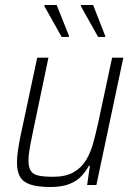

<svg xmlns="http://www.w3.org/2000/svg" viewBox="-20 -741 539 769"><path d="M181 8Q131 8 101.5 -2Q72 -12 60 -33.5Q48 -55 48 -90Q48 -110 51.5 -135.5Q55 -161 61 -191L129 -510H174L109 -199Q102 -166 98 -141Q94 -116 94 -98Q94 -71 103.5 -56.5Q113 -42 135 -37.5Q157 -33 193 -33Q243 -33 274.5 -51Q306 -69 324.5 -99.5Q343 -130 353.5 -168.5Q364 -207 373 -248L429 -510H474L366 0H329L340 -77H336Q324 -55 306 -35.5Q288 -16 258 -4Q228 8 181 8ZM227 -593 158 -716V-721H207L256 -598V-593ZM373 -593 304 -716V-721H353L401 -598L402 -593Z"/></svg>

Font: Saira SemiCondensed ExtraLight
Style: Italic
Weight: 250
Width: 4
Italic angle: -12°
Designer: Hector Gatti with collaboration of the Omnibus-Type team
Foundry: Omnibus-Type
Version: Version 1.101